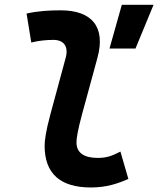

<svg xmlns="http://www.w3.org/2000/svg" viewBox="-20 -786 672 815"><path d="M366.2 9.8C431.2 9.8 479 -6.3 524.9 -26.4L491.2 -142.6C453.6 -123 430.7 -115.7 395 -115.7C335.4 -115.7 304.2 -138.2 304.7 -182.1C304.7 -197.3 309.1 -230.5 328.1 -300.3L393.6 -540.5C429.7 -672.4 369.6 -742.2 237.3 -742.2C189 -742.2 140.6 -739.3 92.8 -728.5L112.8 -605.5C144 -613.3 175.8 -616.7 207 -616.7C250 -616.7 272 -589.8 258.8 -540.5L193.8 -300.3C173.8 -226.1 169.4 -188 169.4 -167.5C169.4 -48.8 235.8 9.8 366.2 9.8ZM444.8 -580.1H555.2L631.8 -765.6H497.1Z"/></svg>

Font: Cascadia Mono NF
Style: Bold Italic
Weight: 700
Italic angle: -10°
Monospace: yes
Designer: Aaron Bell
Foundry: Saja Typeworks
Version: Version 2404.023